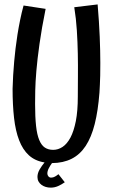

<svg xmlns="http://www.w3.org/2000/svg" viewBox="-20 -734 516 871"><path d="M273.9 92.8Q258.8 103.5 242.9 110.4Q227.1 117.2 210 117.2Q198.2 117.2 187.5 114Q176.8 110.8 168.5 104.7Q160.2 98.6 155 89.6Q149.9 80.6 149.9 68.8Q149.9 51.8 159.7 34.9Q169.4 18.1 182.1 2.9Q139.2 -3.9 111.1 -29.5Q83 -55.2 66.7 -97.9Q50.3 -140.6 43.7 -199.2Q37.1 -257.8 37.1 -331.1Q38.6 -391.1 44.4 -455.6Q46.9 -482.9 50.5 -513.9Q54.2 -544.9 59.3 -577.4Q64.5 -609.9 71.3 -643.3Q78.1 -676.8 86.9 -709L187 -693.8Q168.9 -604.5 159.2 -534.9Q149.4 -465.3 145 -412.8Q140.6 -360.4 139.9 -323.5Q139.2 -286.6 139.2 -262.2Q139.2 -202.6 143.6 -162.8Q147.9 -123 158 -98.9Q168 -74.7 183.6 -64.5Q199.2 -54.2 221.2 -54.2Q243.7 -54.2 263.9 -67.6Q284.2 -81.1 299.6 -109.9Q314.9 -138.7 324 -184.6Q333 -230.5 333 -295.9Q333 -338.4 333.5 -387.9Q334 -437.5 333 -490Q332 -542.5 328.6 -596.2Q325.2 -649.9 316.9 -701.2L422.9 -713.9Q429.7 -633.8 432.4 -566.9Q435.1 -500 435.1 -448.2Q435.1 -416 434.6 -391.4Q434.1 -366.7 433.1 -349.6Q432.1 -329.6 431.2 -314Q424.8 -231.4 409.7 -171.4Q394.5 -111.3 368.7 -72Q342.8 -32.7 304.9 -13.7Q267.1 5.4 215.8 5.9Q207.5 17.1 201.2 29.5Q194.8 42 194.8 53.2Q194.8 60.5 199.7 66.2Q204.6 71.8 211.9 71.8Q221.2 71.8 229.7 66.9Q238.3 62 245.1 56.2Z"/></svg>

Font: Englebert
Style: Regular
Weight: 400
Designer: Astigmatic (AOETI)
Foundry: Astigmatic (AOETI)
Version: Version 1.000